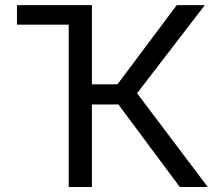

<svg xmlns="http://www.w3.org/2000/svg" viewBox="-20 -748 879 768"><path d="M254.9 0V-649.4H47.9V-727.5H347.7V-410.6H449.7L687 -727.5H799.3L528.3 -375L811 0H699.2L453.6 -330.1H347.7V0Z"/></svg>

Font: Inter-Regular
Style: Regular
Weight: 400
Designer: Rasmus Andersson
Foundry: rsms
Version: Version 4.000;git-a52131595